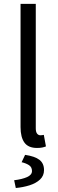

<svg xmlns="http://www.w3.org/2000/svg" viewBox="-20 -733 292 967"><path d="M166.5 12.2Q122.6 12.2 103 -14.9Q83.5 -42 83.5 -92.8V-713.4H160.2V-86.9Q160.2 -68.4 166.7 -60.1Q173.3 -51.8 182.6 -51.8Q186.5 -51.8 190.2 -52Q193.8 -52.2 200.7 -53.7L211.4 4.4Q203.1 7.8 192.6 10Q182.1 12.2 166.5 12.2ZM59.6 213.9 51.3 174.8Q91.3 169.9 116.2 158.9Q141.1 147.9 141.1 128.4Q141.1 108.4 125.7 98.6Q110.4 88.9 88.9 84L106.4 46.9Q155.8 54.2 178.7 72Q201.7 89.8 201.7 123.5Q201.7 152.3 181.6 171.1Q161.6 189.9 129.2 200.2Q96.7 210.4 59.6 213.9Z"/></svg>

Font: Varta Light
Style: Regular
Weight: 400
Version: Version 1.004